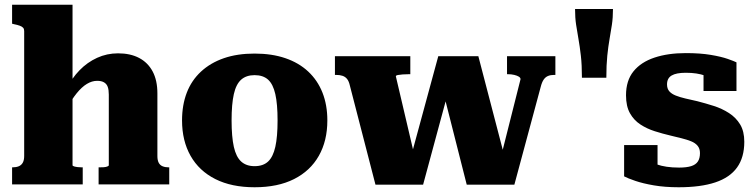

<svg xmlns="http://www.w3.org/2000/svg" viewBox="-20 -778 3188 810"><path d="M286 -758V-81Q286 -78 292.5 -76Q299 -74 308 -73Q317 -72 325 -72H329V0H31V-72H33Q48 -72 59 -76.5Q70 -81 76 -91.5Q82 -102 82 -120V-647Q82 -656 77.5 -661Q73 -666 63.5 -669.5Q54 -673 39 -676L31 -678V-758ZM694 0H396V-72H399Q408 -72 417 -72.5Q426 -73 432.5 -75.5Q439 -78 439 -81V-379Q439 -399 434.5 -411.5Q430 -424 419 -430.5Q408 -437 390 -437Q368 -437 346.5 -424Q325 -411 303.5 -384.5Q282 -358 260 -317L262 -405Q283 -448 315.5 -481.5Q348 -515 389.5 -534Q431 -553 478 -553Q530 -553 567 -533.5Q604 -514 624 -476.5Q644 -439 644 -384V-120Q644 -102 649.5 -91.5Q655 -81 666 -76.5Q677 -72 691 -72H694Z M1361 -270Q1361 -184 1325 -120.5Q1289 -57 1220.5 -22.5Q1152 12 1054 12Q957 12 888.5 -22.5Q820 -57 784 -120.5Q748 -184 748 -270Q748 -335 768 -387Q788 -439 828 -476Q868 -513 924.5 -532.5Q981 -552 1054 -552Q1127 -552 1184 -532.5Q1241 -513 1280.5 -476Q1320 -439 1340.5 -387Q1361 -335 1361 -270ZM957 -270Q957 -201 966.5 -158.5Q976 -116 997.5 -96.5Q1019 -77 1054 -77Q1090 -77 1111 -96.5Q1132 -116 1141.5 -158.5Q1151 -201 1151 -270Q1151 -339 1141.5 -381Q1132 -423 1111 -442Q1090 -461 1054 -461Q1019 -461 997.5 -442Q976 -423 966.5 -381Q957 -339 957 -270Z M1875 -406 1844 -413 1949 1H2150L2261 -411Q2266 -431 2273.5 -442Q2281 -453 2292 -457.5Q2303 -462 2318 -462H2323V-541H2119V-465H2122Q2137 -465 2149.5 -462Q2162 -459 2169 -454.5Q2176 -450 2176 -444L2085 -83L2118 -81L1998 -541H1829L1704 -81H1738L1650 -456Q1650 -460 1658 -461.5Q1666 -463 1679 -464Q1692 -465 1706 -465H1711V-541H1393V-462H1398Q1414 -462 1425.5 -458Q1437 -454 1444.5 -444.5Q1452 -435 1456 -417L1564 1H1765Z M2566 -740H2406Q2406 -703 2410.5 -673.5Q2415 -644 2420.5 -613Q2426 -582 2430.5 -543Q2435 -504 2435 -450H2538Q2538 -504 2542 -543Q2546 -582 2551.5 -613Q2557 -644 2561.5 -674Q2566 -704 2566 -740Z M2933 -132Q2933 -151 2923 -163Q2913 -175 2895.5 -182Q2878 -189 2856 -194.5Q2834 -200 2809 -206Q2775 -214 2742 -224.5Q2709 -235 2681.5 -253Q2654 -271 2637.5 -300.5Q2621 -330 2621 -376Q2621 -438 2652.5 -477Q2684 -516 2741 -535Q2798 -554 2873 -554Q2934 -554 2978.5 -546.5Q3023 -539 3050 -529.5Q3077 -520 3087 -515V-394H2948V-488Q2964 -490 2972.5 -486Q2981 -482 2983.5 -475Q2986 -468 2984.5 -460.5Q2983 -453 2981 -446Q2969 -454 2953 -459.5Q2937 -465 2917.5 -468Q2898 -471 2873 -471Q2833 -471 2813.5 -459.5Q2794 -448 2794 -422Q2794 -404 2803.5 -393Q2813 -382 2830.5 -375Q2848 -368 2871.5 -362.5Q2895 -357 2922 -351Q2957 -342 2991.5 -331Q3026 -320 3055.5 -301Q3085 -282 3102.5 -253Q3120 -224 3120 -180Q3120 -114 3089.5 -71.5Q3059 -29 2997.5 -8.5Q2936 12 2843 12Q2785 12 2738.5 4Q2692 -4 2660 -15Q2628 -26 2613 -34V-166H2754V-42Q2734 -48 2723 -58.5Q2712 -69 2708 -79Q2704 -89 2707.5 -95Q2711 -101 2720 -99Q2733 -91 2751 -84.5Q2769 -78 2792.5 -74.5Q2816 -71 2845 -71Q2876 -71 2895.5 -77Q2915 -83 2924 -96.5Q2933 -110 2933 -132Z"/></svg>

Font: Roboto Serif ExtraBold
Style: Regular
Weight: 800
Designer: Greg Gazdowicz
Foundry: Commercial Type
Version: Version 1.008